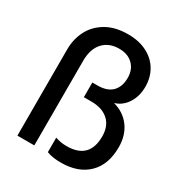

<svg xmlns="http://www.w3.org/2000/svg" viewBox="-183 -905 979 1042"><g transform="rotate(30 307.0 -384.0)"><path d="M260 -5V-96Q292 -84 331 -84Q473 -84 473 -226Q473 -291 434 -326Q395 -361 327 -361H280V-453H312Q373 -453 403.5 -484Q434 -515 434 -571Q434 -622 402 -653.5Q370 -685 316 -685Q252 -685 215 -644.5Q178 -604 178 -530V0H72V-541Q72 -604 99 -657.5Q126 -711 181.5 -744Q237 -777 319 -777Q387 -777 437.5 -751Q488 -725 514.5 -679.5Q541 -634 541 -577Q541 -517 513 -473.5Q485 -430 439 -416V-415Q505 -397 542.5 -345.5Q580 -294 580 -220Q580 -111 518.5 -51Q457 9 349 9Q295 9 260 -5Z"/></g></svg>

Font: Application Medium
Style: Regular
Weight: 500
Designer: Wei Huang
Foundry: Wei Huang
Version: Version 0.012